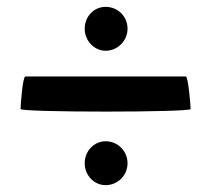

<svg xmlns="http://www.w3.org/2000/svg" viewBox="-20 -620 619 560"><path d="M40 -302C40 -292 536 -292 536 -302C536 -312 529 -397 522 -397H54C46 -397 40 -312 40 -302ZM227 -144C227 -109 254 -80 288 -80C324 -80 352 -109 352 -144C352 -179 324 -208 288 -208C254 -208 227 -179 227 -144ZM227 -536C227 -502 254 -472 288 -472C324 -472 352 -502 352 -536C352 -572 324 -600 288 -600C254 -600 227 -572 227 -536Z"/></svg>

Font: Ampere
Style: SC
Weight: 400
Version: Version 1